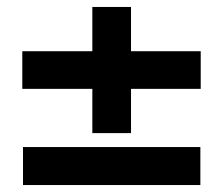

<svg xmlns="http://www.w3.org/2000/svg" viewBox="-20 -531 640 551"><path d="M245 -149V-276H44V-384H245V-511H356V-384H556V-276H356V-149ZM46 0V-109H555V0Z"/></svg>

Font: Chivo Mono
Style: Bold
Weight: 700
Monospace: yes
Designer: Hector Gatti
Foundry: Omnibus-Type
Version: Version 1.008; ttfautohint (v1.8.4.7-5d5b)